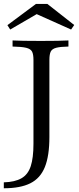

<svg xmlns="http://www.w3.org/2000/svg" viewBox="-31 -780 409 992"><path d="M-11.3 192.7V162.1Q46 160.5 79.8 141.1Q113.7 121.8 127.8 78.6Q141.9 35.5 141.9 -37.1V-470.2Q141.9 -499.2 134.7 -513.3Q127.4 -527.4 104 -533.1Q80.6 -538.7 33.9 -539.5V-571Q75.8 -568.5 180.6 -568.5Q279 -568.5 322.6 -571V-539.5Q280.6 -538.7 259.3 -533.1Q237.9 -527.4 231 -513.3Q224.2 -499.2 224.2 -470.2V-71.8Q224.2 25 200.8 83.1Q177.4 141.1 125.8 166.9Q74.2 192.7 -11.3 192.7ZM21.8 -627.4 7.3 -650 154.8 -759.7H213.7L352.4 -650.8L336.3 -627.4L134.7 -717.7L174.2 -716.1Z"/></svg>

Font: Playfair 12pt
Style: Regular
Weight: 400
Designer: Claus Eggers Sørensen
Foundry: Claus Eggers Sørensen
Version: Version 2.000;gftools[0.9.28]